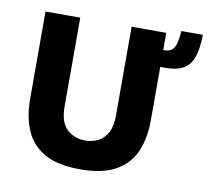

<svg xmlns="http://www.w3.org/2000/svg" viewBox="-82 -838 1047 942"><g transform="rotate(10 441.5 -367.0)"><path d="M675.5 -287.5Q675.5 -197.5 646.5 -130.8Q617.5 -64 551.5 -27Q485.5 10 374.5 10Q263.5 10 197.8 -27Q132 -64 103 -131.2Q74 -198.5 74 -289.5V-723H247V-280Q247 -202 284 -167.8Q321 -133.5 374.5 -133.5Q410.5 -133.5 439.8 -148.5Q469 -163.5 486 -195.8Q503 -228 503 -280V-723H675.5ZM854 -744.5Q853 -668 834.8 -623.8Q816.5 -579.5 771.2 -563.2Q726 -547 644 -556.5V-636.5Q669.5 -636 687.8 -637.5Q706 -639 718 -648.2Q730 -657.5 737 -680Q744 -702.5 747 -744.5Z"/></g></svg>

Font: Public Sans Thin ExtraBold
Style: Regular
Weight: 800
Version: Version 1.007